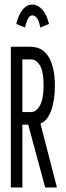

<svg xmlns="http://www.w3.org/2000/svg" viewBox="-20 -830 290 850"><path d="M28 0V-623H114Q169 -623 196 -577Q223 -531 223 -451Q223 -385 206 -339.5Q189 -294 159 -283L232 0H180L105 -278H79V0ZM79 -334H118Q141 -334 157 -363.5Q173 -393 173 -451Q173 -513 157 -540Q141 -567 118 -567H79ZM91 -708 52 -724Q63 -768 81.5 -789Q100 -810 123 -810Q146 -810 166 -789Q186 -768 197 -724L158 -708Q153 -738 143.5 -750Q134 -762 123 -762Q112 -762 104 -747.5Q96 -733 91 -708Z"/></svg>

Font: Inconsolata UltraCondensed
Style: Regular
Weight: 400
Width: 1
Monospace: yes
Designer: Raph Levien, Cyreal, Brenton Simpson
Foundry: Raph Levien, Cyreal, Google
Version: Version 3.000; ttfautohint (v1.8.2.53-6de2)